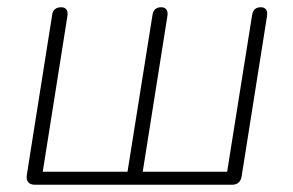

<svg xmlns="http://www.w3.org/2000/svg" viewBox="-20 -510 810 530"><path d="M54 -27 124 -469Q125 -479 131.5 -484.5Q138 -490 149 -490Q159 -490 163.5 -483.5Q168 -477 166 -465L98 -36H332L401 -469Q403 -480 409 -485Q415 -490 425 -490Q435 -490 439.5 -483.5Q444 -477 442 -465L374 -36H607L676 -469Q678 -480 684 -485Q690 -490 700 -490Q710 -490 714.5 -483.5Q719 -477 717 -465L647 -23Q643 0 620 0H77Q64 0 58 -7Q52 -14 54 -27Z"/></svg>

Font: SN Pro Thin
Style: Italic
Weight: 200
Italic angle: -9°
Designer: Tobias Whetton
Foundry: Supernotes
Version: Version 1.003;Glyphs 3.3 (3324)